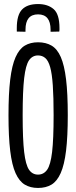

<svg xmlns="http://www.w3.org/2000/svg" viewBox="-20 -919 377 949"><path d="M168 10Q130 10 102.5 -6.5Q75 -23 57 -63Q39 -103 30.5 -173Q22 -243 22 -349Q22 -456 30.5 -526Q39 -596 57 -636.5Q75 -677 102.5 -693.5Q130 -710 168 -710Q207 -710 235 -693.5Q263 -677 280.5 -637Q298 -597 306.5 -527Q315 -457 315 -350Q315 -244 306.5 -174Q298 -104 280 -63.5Q262 -23 234.5 -6.5Q207 10 168 10ZM168 -56Q196 -56 213 -80Q230 -104 237.5 -167.5Q245 -231 245 -350Q245 -439 241 -497Q237 -555 228 -587Q219 -619 204 -632Q189 -645 168 -645Q140 -645 123.5 -621Q107 -597 99.5 -533Q92 -469 92 -349Q92 -230 99.5 -167Q107 -104 123.5 -80Q140 -56 168 -56ZM168 -899Q216 -899 245 -874Q274 -849 274 -780Q274 -776 274 -772Q274 -768 273 -763L230 -762V-772Q230 -848 168 -848Q106 -848 106 -772V-762L63 -763Q63 -768 63 -772Q63 -776 63 -780Q63 -845 89 -872Q115 -899 168 -899Z"/></svg>

Font: Georama ExtraCondensed
Style: Regular
Weight: 400
Width: 2
Designer: Jean-Baptiste Levee
Foundry: Production Type
Version: Version 1.000